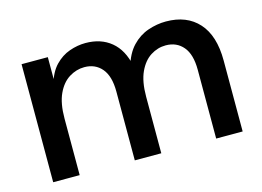

<svg xmlns="http://www.w3.org/2000/svg" viewBox="-75 -650 1070 784"><g transform="rotate(-15 459.5 -257.5)"><path d="M863 0H751V-291Q751 -356 723.5 -388.5Q696 -421 650 -421Q616 -421 586 -402Q556 -383 537.5 -343Q519 -303 519 -239V0H407V-291Q407 -356 379.5 -388.5Q352 -421 306 -421Q272 -421 241.5 -402Q211 -383 192.5 -343Q174 -303 174 -239V0H62V-499H173V-384L166 -385Q180 -435 207 -463Q234 -491 268 -503Q302 -515 336 -515Q401 -515 444 -479.5Q487 -444 501 -375L488 -374Q503 -427 532.5 -458Q562 -489 600 -502Q638 -515 676 -515Q764 -515 813.5 -460Q863 -405 863 -300Z"/></g></svg>

Font: Wix Madefor Display SemiBold
Style: Regular
Weight: 600
Designer: Dalton Maag Ltd
Foundry: Dalton Maag Ltd
Version: Version 3.100